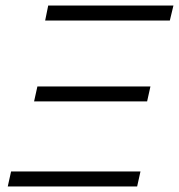

<svg xmlns="http://www.w3.org/2000/svg" viewBox="-20 -673 646 693"><path d="M154 -653H606L593 -599H143ZM511 -307H103L115 -361H523ZM475 0H8L20 -54H487Z"/></svg>

Font: Ysabeau Semilight
Style: Italic
Weight: 300
Italic angle: -12°
Designer: Christian Thalmann (Catharsis Fonts)
Version: Version 0.003